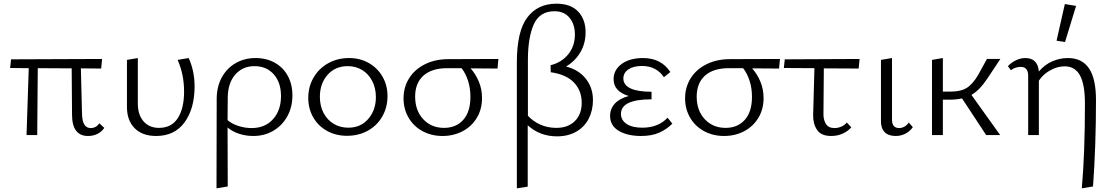

<svg xmlns="http://www.w3.org/2000/svg" viewBox="-20 -733 6041 1042"><path d="M546 -39Q532 -18 509 -6.5Q486 5 458 5Q372 5 371 -108L369 -362L185 -363L182 0H124L136 -363L35 -364L40 -411L534 -413L529 -361L419 -362L425 -117Q426 -75 438 -56.5Q450 -38 472 -38Q502 -38 519 -64Z M669 -152V-408L728 -418V-171Q728 -110 759 -74.5Q790 -39 843 -39Q911 -39 945 -92Q979 -145 979 -236Q979 -329 944 -408L1004 -418Q1036 -348 1036 -264Q1036 -144 982 -69.5Q928 5 827 5Q753 5 711 -37Q669 -79 669 -152Z M1567 -215Q1567 -153 1540 -103Q1513 -53 1464.5 -24Q1416 5 1354 5Q1314 5 1277.5 -7Q1241 -19 1215 -41Q1215 171 1216 279L1155 289Q1156 125 1156 -195Q1156 -262 1183.5 -312.5Q1211 -363 1259 -390.5Q1307 -418 1367 -418Q1426 -418 1471.5 -392.5Q1517 -367 1542 -321Q1567 -275 1567 -215ZM1505 -211Q1505 -286 1465.5 -330Q1426 -374 1361 -374Q1297 -374 1257 -328.5Q1217 -283 1216 -205Q1216 -119 1215 -81Q1238 -61 1273.5 -49.5Q1309 -38 1345 -38Q1419 -38 1462 -86.5Q1505 -135 1505 -211Z M1653 -202Q1653 -263 1682 -312.5Q1711 -362 1761.5 -390Q1812 -418 1875 -418Q1934 -418 1981.5 -391Q2029 -364 2056 -317Q2083 -270 2083 -212Q2083 -150 2054.5 -100.5Q2026 -51 1976 -23.5Q1926 4 1863 4Q1803 4 1755 -22.5Q1707 -49 1680 -96Q1653 -143 1653 -202ZM2020 -206Q2020 -255 2000 -293.5Q1980 -332 1945.5 -353Q1911 -374 1867 -374Q1799 -374 1757.5 -326.5Q1716 -279 1716 -208Q1716 -158 1736 -120Q1756 -82 1791 -61Q1826 -40 1870 -40Q1938 -40 1979 -88Q2020 -136 2020 -206Z M2680 -361Q2632 -362 2534 -362Q2561 -332 2578.5 -290.5Q2596 -249 2596 -201Q2596 -140 2567.5 -93Q2539 -46 2490 -20.5Q2441 5 2382 5Q2321 5 2272.5 -21.5Q2224 -48 2197 -95Q2170 -142 2170 -199Q2170 -260 2200.5 -308.5Q2231 -357 2286.5 -384.5Q2342 -412 2413 -412L2685 -413ZM2485 -363H2408Q2323 -363 2278 -322.5Q2233 -282 2233 -209Q2233 -133 2277 -86Q2321 -39 2390 -39Q2455 -39 2494 -82.5Q2533 -126 2533 -207Q2533 -255 2520 -295Q2507 -335 2485 -363Z M3198 -190Q3198 -134 3175 -89Q3152 -44 3107.5 -18.5Q3063 7 3003 7Q2910 7 2844 -53V280L2785 289V-394Q2785 -563 2841.5 -638Q2898 -713 3000 -713Q3077 -713 3117.5 -670.5Q3158 -628 3158 -558Q3158 -497 3129.5 -449Q3101 -401 3052 -372Q3120 -355 3159 -306Q3198 -257 3198 -190ZM3137 -175Q3137 -241 3095 -285Q3053 -329 2969 -341L2968 -379Q3028 -394 3064 -438.5Q3100 -483 3100 -546Q3100 -601 3071 -636.5Q3042 -672 2989 -672Q2909 -672 2877 -601Q2845 -530 2845 -407V-105Q2872 -75 2912 -57Q2952 -39 2999 -39Q3063 -39 3100 -76Q3137 -113 3137 -175Z M3629 -62Q3598 -31 3557.5 -13Q3517 5 3459 5Q3385 5 3338 -23Q3291 -51 3291 -104Q3291 -143 3317 -171Q3343 -199 3392 -212Q3310 -237 3310 -303Q3310 -354 3354 -386Q3398 -418 3470 -418Q3568 -418 3618 -342L3583 -314Q3565 -342 3535 -358.5Q3505 -375 3464 -375Q3418 -375 3390.5 -356.5Q3363 -338 3363 -307Q3363 -272 3401.5 -253.5Q3440 -235 3516 -235V-194Q3350 -194 3350 -115Q3350 -81 3380.5 -60.5Q3411 -40 3466 -40Q3552 -40 3603 -94Z M4208 -361Q4160 -362 4062 -362Q4089 -332 4106.5 -290.5Q4124 -249 4124 -201Q4124 -140 4095.5 -93Q4067 -46 4018 -20.5Q3969 5 3910 5Q3849 5 3800.5 -21.5Q3752 -48 3725 -95Q3698 -142 3698 -199Q3698 -260 3728.5 -308.5Q3759 -357 3814.5 -384.5Q3870 -412 3941 -412L4213 -413ZM4013 -363H3936Q3851 -363 3806 -322.5Q3761 -282 3761 -209Q3761 -133 3805 -86Q3849 -39 3918 -39Q3983 -39 4022 -82.5Q4061 -126 4061 -207Q4061 -255 4048 -295Q4035 -335 4013 -363Z M4449 -117Q4448 -84 4462 -61Q4476 -38 4509 -38Q4527 -38 4545 -45.5Q4563 -53 4576 -68L4600 -42Q4582 -21 4553.5 -8Q4525 5 4491 5Q4436 5 4414 -28.5Q4392 -62 4393 -108L4400 -363L4234 -364L4239 -411L4645 -413L4640 -361L4451 -362Z M4761 -79V-408L4821 -418V-88Q4819 -38 4860 -38Q4874 -38 4888 -45.5Q4902 -53 4912 -68L4934 -43Q4919 -21 4894.5 -8Q4870 5 4841 5Q4801 5 4780.5 -16.5Q4760 -38 4761 -79Z M5252 -218 5408 0H5332L5201 -199Q5172 -192 5131 -192H5097V0H5038V-408L5097 -418V-236H5141Q5195 -236 5227.5 -256.5Q5260 -277 5290 -329L5336 -413H5409L5338 -306Q5295 -242 5252 -218Z M5760 -505 5714 -512 5759 -711 5820 -701ZM5928 -190Q5928 57 5912 279L5851 289Q5868 101 5868 -171Q5868 -275 5841 -324Q5814 -373 5758 -373Q5718 -373 5679 -351Q5640 -329 5618 -295V0H5560V-321Q5560 -370 5520 -370Q5490 -370 5466 -352L5450 -374Q5469 -394 5494 -406Q5519 -418 5544 -418Q5612 -418 5618 -345Q5649 -382 5690.5 -400Q5732 -418 5776 -418Q5852 -418 5890 -362Q5928 -306 5928 -190Z"/></svg>

Font: Ysabeau Infant Semilight
Style: Regular
Weight: 300
Designer: Christian Thalmann (Catharsis Fonts)
Version: Version 0.003